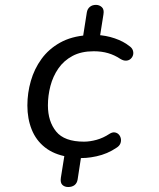

<svg xmlns="http://www.w3.org/2000/svg" viewBox="-20 -633 640 775"><path d="M255.3 121.9Q240.8 121.9 231.7 113.2Q222.7 104.4 225.7 84.3L241.7 -16L252.4 -0.3Q197.4 -9.7 161.4 -38.2Q125.4 -66.6 108 -110.1Q90.5 -153.6 90.5 -207.2Q90.5 -257.7 104.5 -306.3Q118.4 -354.9 147.4 -394.9Q176.4 -435 222.4 -460.8Q268.4 -486.5 331.9 -490.9L311.8 -463.8L330.4 -582.5Q332.8 -597.2 342.6 -605.2Q352.3 -613.3 367.4 -613.3Q381 -613.3 391 -604.2Q401 -595.2 397.6 -575.1L380.5 -467.1L369.9 -491.9Q407.6 -490.3 443.1 -478.2Q478.7 -466 501.8 -447.3Q512.9 -439.9 516.3 -429.7Q519.6 -419.4 516.9 -410.4Q514.2 -401.4 507 -395.1Q499.9 -388.8 489.2 -388.2Q478.4 -387.6 466.2 -395Q442.6 -410.8 416.4 -418.4Q390.2 -426.1 358.3 -426.1Q308 -426.1 272.7 -407.2Q237.4 -388.3 215.5 -356.5Q193.6 -324.7 183.5 -285.9Q173.4 -247 173.4 -207.6Q173.4 -142.9 206.7 -102.1Q239.9 -61.2 319 -61.2Q342.7 -61.2 369.7 -68.6Q396.7 -76 421.9 -92.7Q433.6 -100.1 443.5 -98.5Q453.3 -96.9 459.7 -89.9Q466.1 -82.9 467.9 -73Q469.6 -63 465.6 -53.2Q461.5 -43.5 450.3 -36.6Q413.8 -11.7 369.4 -2.1Q324.9 7.6 291.3 4.1L309.4 -13.2L293.4 91.1Q291 106.3 281 114.1Q270.9 121.9 255.3 121.9Z"/></svg>

Font: Nunito ExtraLight
Style: Italic
Weight: 200
Italic angle: -9°
Designer: Vernon Adams
Foundry: Vernon Adams
Version: Version 3.602